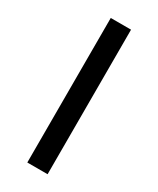

<svg xmlns="http://www.w3.org/2000/svg" viewBox="-225 -828 852 1033"><g transform="rotate(30 201.0 -311.0)"><path d="M264 138V-760H138V138Z"/></g></svg>

Font: IBM Plex Thai Looped
Style: Bold
Weight: 700
Designer: Mike Abbink, Paul van der Laan, Pieter van Rosmalen, Ben Mitchell, Mark Frömberg
Foundry: Bold Monday
Version: Version 1.0